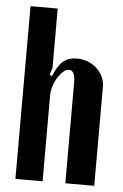

<svg xmlns="http://www.w3.org/2000/svg" viewBox="-51 -736 494 774"><g transform="rotate(5 195.5 -349.5)"><path d="M152 -426Q169 -469 190.5 -487Q212 -505 245 -505Q269 -505 290 -497Q311 -489 326.5 -474.5Q342 -460 351 -441Q360 -422 360 -400V0H243V-408Q243 -457 218 -457Q206 -457 194.5 -446.5Q183 -436 173 -420Q163 -404 157 -384.5Q151 -365 151 -346V0H41V-699H151V-459L142 -430Z"/></g></svg>

Font: Moniqa ExtBd Paragraph
Style: Regular
Weight: 800
Designer: Rajesh Rajput
Foundry: Rajesh Rajput
Version: Version 1.000